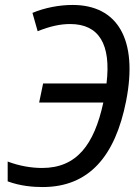

<svg xmlns="http://www.w3.org/2000/svg" viewBox="-20 -745 563 775"><path d="M152 10C339 10 445 -114 489 -337C538 -585 455 -725 273 -725C220 -725 161 -714 111 -693L132 -619C182 -639 223 -648 263 -648C380 -648 429 -566 410 -408H154L138 -331H397C360 -160 289 -67 150 -67C107 -67 58 -75 11 -93V-13C62 6 114 10 152 10Z"/></svg>

Font: Noto Sans SemiCondensed
Style: Italic
Weight: 400
Width: 4
Italic angle: -12°
Designer: Monotype Design Team
Foundry: Monotype Imaging Inc.
Version: Version 2.013